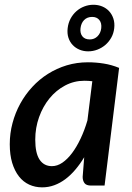

<svg xmlns="http://www.w3.org/2000/svg" viewBox="-20 -779 556 806"><path d="M367.5 -438Q359 -439 350.8 -439.5Q342.5 -440 334 -440Q291 -440 253.2 -420Q215.5 -400 187.8 -366Q160 -332 144 -287.2Q128 -242.5 128 -193Q128 -136 146.2 -108.8Q164.5 -81.5 198 -81.5Q220.5 -81.5 242 -96.2Q263.5 -111 282.8 -136.8Q302 -162.5 318.5 -197.5Q335 -232.5 347 -273.5ZM333.5 -119Q316 -90 296.2 -66.8Q276.5 -43.5 254.5 -27Q232.5 -10.5 208 -1.5Q183.5 7.5 157 7.5Q127.5 7.5 102.5 -4Q77.5 -15.5 59.5 -38.5Q41.5 -61.5 31.2 -95.2Q21 -129 21 -173.5Q21 -219 32.5 -262.2Q44 -305.5 65 -343.8Q86 -382 115.5 -414Q145 -446 181.5 -469Q218 -492 260.2 -504.8Q302.5 -517.5 349 -517.5Q382.5 -517.5 415.5 -512.2Q448.5 -507 480 -494L419 0H362.5Q342 0 334.5 -10.5Q327 -21 327 -36.5ZM264 -660.5Q266.5 -682.5 276.2 -700.8Q286 -719 300.8 -732Q315.5 -745 334 -752Q352.5 -759 372 -759Q392 -759 409 -752Q426 -745 438 -732Q450 -719 456 -700.8Q462 -682.5 459.5 -660.5Q457 -638.5 447 -620.8Q437 -603 422 -590.2Q407 -577.5 388.5 -570.5Q370 -563.5 350 -563.5Q330.5 -563.5 313.8 -570.5Q297 -577.5 285 -590.2Q273 -603 267.2 -620.8Q261.5 -638.5 264 -660.5ZM318 -660.5Q315.5 -639.5 325.8 -626.5Q336 -613.5 357 -613.5Q376 -613.5 389.2 -626.5Q402.5 -639.5 405 -660.5Q407.5 -682 397 -695Q386.5 -708 367 -708Q346 -708 333.2 -695Q320.5 -682 318 -660.5Z"/></svg>

Font: Lato 2
Style: Italic
Weight: 600
Italic angle: -7°
Designer: Lukasz Dziedzic with Adam Twardoch and Botio Nikoltchev
Foundry: tyPoland Lukasz Dziedzic
Version: Version 2.015; 2015-08-06; http://www.latofonts.com/